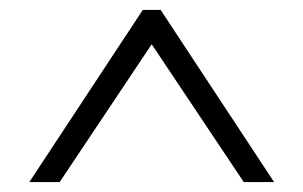

<svg xmlns="http://www.w3.org/2000/svg" viewBox="-20 -720 610 386"><path d="M267 -700H303L531 -354H470L285 -631L100 -354H39Z"/></svg>

Font: Redaction
Style: Bold
Weight: 700
Designer: Jeremy Mickel / Forest Young
Foundry: MCKL
Version: Version 2.001; Redaction Bold